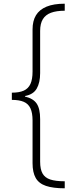

<svg xmlns="http://www.w3.org/2000/svg" viewBox="-20 -852 429 1038"><path d="M44 -351Q84 -351 108.5 -362Q133 -373 144.5 -398Q156 -423 156 -465V-693Q156 -739 174.5 -769.5Q193 -800 231.5 -816Q270 -832 330 -832V-794Q285 -794 255.5 -783Q226 -772 211.5 -748Q197 -724 197 -685V-457Q197 -405 178.5 -373Q160 -341 115 -333V-330Q159 -320 178 -292.5Q197 -265 197 -208V22Q197 63 210 86Q223 109 252 118.5Q281 128 330 128V166Q267 166 228.5 153Q190 140 173 110Q156 80 156 30V-201Q156 -242 144.5 -266.5Q133 -291 108.5 -301.5Q84 -312 44 -312V-351Z"/></svg>

Font: Noto Sans Oriya ExtraLight
Style: Regular
Weight: 250
Version: Version 2.003